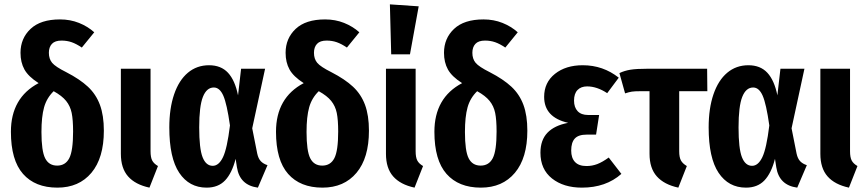

<svg xmlns="http://www.w3.org/2000/svg" viewBox="-20 -845 3972 880"><path d="M456 -246Q456 -121 399 -53Q342 15 243 15Q141 15 85.5 -48Q30 -111 30 -241Q30 -397 157 -464Q110 -494 92 -526.5Q74 -559 74 -603Q74 -669 120 -712.5Q166 -756 255 -756Q302 -756 342 -740Q382 -724 412 -697L355 -627Q330 -644 308.5 -651.5Q287 -659 262 -659Q232 -659 218 -644Q204 -629 204 -603Q204 -575 219 -557Q234 -539 284 -514Q346 -482 383 -447.5Q420 -413 438 -364.5Q456 -316 456 -246ZM315 -242Q315 -296 308.5 -327.5Q302 -359 283 -382.5Q264 -406 226 -427Q194 -396 182 -353Q170 -310 170 -240Q170 -153 187 -119.5Q204 -86 242 -86Q280 -86 297.5 -120Q315 -154 315 -242Z M670 -152Q670 -124 677.5 -109.5Q685 -95 704 -84L665 15Q600 1 567 -36.5Q534 -74 534 -140V-530H670Z M1071 -408 1085 -530H1195L1136 -257L1159 -141Q1164 -118 1175.5 -106Q1187 -94 1206 -88L1162 15Q1079 4 1066 -78L1060 -117Q1043 -51 1011.5 -18Q980 15 927 15Q847 15 801.5 -53Q756 -121 756 -261Q756 -348 778 -412.5Q800 -477 841 -511.5Q882 -546 938 -546Q993 -546 1025 -511.5Q1057 -477 1071 -408ZM893 -261Q893 -164 908.5 -124.5Q924 -85 955 -85Q983 -85 1002 -124.5Q1021 -164 1034 -270Q1020 -369 1003.5 -406.5Q987 -444 960 -444Q927 -444 910 -401Q893 -358 893 -261Z M1671 -246Q1671 -121 1614 -53Q1557 15 1458 15Q1356 15 1300.5 -48Q1245 -111 1245 -241Q1245 -397 1372 -464Q1325 -494 1307 -526.5Q1289 -559 1289 -603Q1289 -669 1335 -712.5Q1381 -756 1470 -756Q1517 -756 1557 -740Q1597 -724 1627 -697L1570 -627Q1545 -644 1523.5 -651.5Q1502 -659 1477 -659Q1447 -659 1433 -644Q1419 -629 1419 -603Q1419 -575 1434 -557Q1449 -539 1499 -514Q1561 -482 1598 -447.5Q1635 -413 1653 -364.5Q1671 -316 1671 -246ZM1530 -242Q1530 -296 1523.5 -327.5Q1517 -359 1498 -382.5Q1479 -406 1441 -427Q1409 -396 1397 -353Q1385 -310 1385 -240Q1385 -153 1402 -119.5Q1419 -86 1457 -86Q1495 -86 1512.5 -120Q1530 -154 1530 -242Z M1885 -152Q1885 -124 1892.5 -109.5Q1900 -95 1919 -84L1880 15Q1815 1 1782 -36.5Q1749 -74 1749 -140V-530H1885ZM1767 -825 1899 -816 1859 -596H1773Z M2397 -246Q2397 -121 2340 -53Q2283 15 2184 15Q2082 15 2026.5 -48Q1971 -111 1971 -241Q1971 -397 2098 -464Q2051 -494 2033 -526.5Q2015 -559 2015 -603Q2015 -669 2061 -712.5Q2107 -756 2196 -756Q2243 -756 2283 -740Q2323 -724 2353 -697L2296 -627Q2271 -644 2249.5 -651.5Q2228 -659 2203 -659Q2173 -659 2159 -644Q2145 -629 2145 -603Q2145 -575 2160 -557Q2175 -539 2225 -514Q2287 -482 2324 -447.5Q2361 -413 2379 -364.5Q2397 -316 2397 -246ZM2256 -242Q2256 -296 2249.5 -327.5Q2243 -359 2224 -382.5Q2205 -406 2167 -427Q2135 -396 2123 -353Q2111 -310 2111 -240Q2111 -153 2128 -119.5Q2145 -86 2183 -86Q2221 -86 2238.5 -120Q2256 -154 2256 -242Z M2816 -489 2763 -418Q2716 -449 2671 -449Q2643 -449 2627 -432.5Q2611 -416 2611 -384Q2611 -353 2627.5 -335.5Q2644 -318 2675 -318H2726L2712 -228H2669Q2631 -228 2614.5 -210Q2598 -192 2598 -155Q2598 -121 2615.5 -102.5Q2633 -84 2668 -84Q2694 -84 2717.5 -93Q2741 -102 2770 -123L2828 -48Q2757 15 2647 15Q2563 15 2510 -27Q2457 -69 2457 -145Q2457 -203 2489 -236.5Q2521 -270 2584 -282Q2474 -307 2474 -401Q2474 -467 2523.5 -506.5Q2573 -546 2651 -546Q2744 -546 2816 -489Z M3128 -84 3089 15Q3024 1 2990.5 -36.5Q2957 -74 2957 -140V-427H2916Q2889 -427 2876 -425Q2863 -423 2845 -417L2819 -510Q2842 -521 2869.5 -525.5Q2897 -530 2950 -530H3221L3222 -427H3093V-152Q3093 -124 3101 -109.5Q3109 -95 3128 -84Z M3543 -408 3557 -530H3667L3608 -257L3631 -141Q3636 -118 3647.5 -106Q3659 -94 3678 -88L3634 15Q3551 4 3538 -78L3532 -117Q3515 -51 3483.5 -18Q3452 15 3399 15Q3319 15 3273.5 -53Q3228 -121 3228 -261Q3228 -348 3250 -412.5Q3272 -477 3313 -511.5Q3354 -546 3410 -546Q3465 -546 3497 -511.5Q3529 -477 3543 -408ZM3365 -261Q3365 -164 3380.5 -124.5Q3396 -85 3427 -85Q3455 -85 3474 -124.5Q3493 -164 3506 -270Q3492 -369 3475.5 -406.5Q3459 -444 3432 -444Q3399 -444 3382 -401Q3365 -358 3365 -261Z M3876 -152Q3876 -124 3883.5 -109.5Q3891 -95 3910 -84L3871 15Q3806 1 3773 -36.5Q3740 -74 3740 -140V-530H3876Z"/></svg>

Font: Fira Sans Extra Condensed SemiBold
Style: Regular
Weight: 600
Width: 1
Designer: Carrois Corporate & Edenspiekermann AG
Foundry: Carrois Corporate GbR & Edenspiekermann AG
Version: Version 4.203